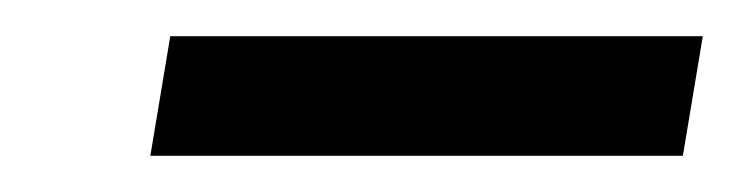

<svg xmlns="http://www.w3.org/2000/svg" viewBox="-20 -343 408 106"><path d="M74 -323H368L357 -257H63Z"/></svg>

Font: Exo
Style: Italic
Weight: 400
Italic angle: -9°
Designer: Natanael Gama
Foundry: Natanael Gama
Version: Version 1.500; ttfautohint (v1.6)